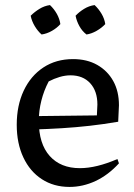

<svg xmlns="http://www.w3.org/2000/svg" viewBox="-20 -728 528 757"><path d="M254 9Q192 9 145 -21.5Q98 -52 72 -107.5Q46 -163 46 -236Q46 -312 73.5 -370.5Q101 -429 151 -462Q201 -495 268 -495Q323 -495 363.5 -472Q404 -449 426.5 -408.5Q449 -368 449 -313L446 -248Q387 -238 333.5 -232Q280 -226 224 -222.5Q168 -219 100 -217L101 -270L362 -273L364 -316Q364 -369 335.5 -400Q307 -431 258 -431Q237 -431 215 -424.5Q193 -418 172 -407Q153 -371 143 -331Q133 -291 133 -251Q133 -161 176 -113Q219 -65 295 -65Q360 -65 443 -101L449 -84Q407 -38 357 -14.5Q307 9 254 9ZM177 -708Q193 -693 204 -673.5Q215 -654 218 -633Q205 -618 185 -606.5Q165 -595 144 -592Q129 -605 117 -625Q105 -645 101 -666Q116 -681 135.5 -693Q155 -705 177 -708ZM353 -708Q369 -693 380.5 -673.5Q392 -654 395 -633Q381 -618 361 -606.5Q341 -595 321 -592Q304 -605 293 -625Q282 -645 278 -666Q292 -681 311.5 -693Q331 -705 353 -708Z"/></svg>

Font: Piazzolla 24pt Medium
Style: Regular
Weight: 500
Designer: Juan Pablo del Peral
Foundry: Huerta Tipografica
Version: Version 2.005